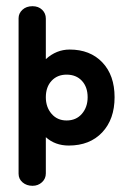

<svg xmlns="http://www.w3.org/2000/svg" viewBox="-20 -460 410 620"><path d="M202 10Q158 10 128 -17V100Q128 117 115.5 128.5Q103 140 85 140Q66 140 53 129Q40 118 40 101V-401Q40 -417 52.5 -428.5Q65 -440 85 -440Q104 -440 116 -428.5Q128 -417 128 -400V-269Q162 -300 205 -300Q271 -300 310.5 -258.5Q350 -217 350 -146Q350 -75 310 -32.5Q270 10 202 10ZM195 -71Q226 -71 244.5 -92.5Q263 -114 263 -146Q263 -179 244.5 -199Q226 -219 195 -219Q165 -219 146.5 -199Q128 -179 128 -146Q128 -114 146.5 -92.5Q165 -71 195 -71Z"/></svg>

Font: Dongle
Style: Bold
Weight: 700
Designer: Yanghee Ryu
Foundry: Yanghee Ryu
Version: Version 2.000